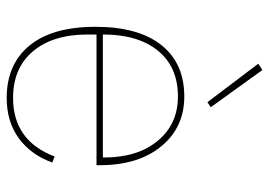

<svg xmlns="http://www.w3.org/2000/svg" viewBox="-135 -656 803 573"><g transform="rotate(90 266.5 -369.5)"><path d="M285 -587 170 -739 189 -751 300 -597ZM272 12Q172 12 116 -56Q60 -124 60 -253Q60 -381 114.5 -449.5Q169 -518 268 -518Q360 -518 416.5 -449.5Q473 -381 473 -266V-256H83V-229Q83 -126 133 -66.5Q183 -7 272 -7Q400 -7 447 -131L465 -124Q442 -60 392.5 -24Q343 12 272 12ZM268 -499Q180 -499 131.5 -439.5Q83 -380 83 -277V-275H450V-279Q450 -379 400 -439Q350 -499 268 -499Z"/></g></svg>

Font: IBM Plex Sans Thin
Style: Regular
Weight: 100
Designer: Mike Abbink, Paul van der Laan, Pieter van Rosmalen
Foundry: Bold Monday
Version: Version 3.0